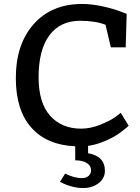

<svg xmlns="http://www.w3.org/2000/svg" viewBox="-20 -730 705 970"><path d="M540 -491 513 -605Q460 -625 385 -625Q284 -625 229.5 -551.5Q175 -478 175 -340Q175 -210 233.5 -145Q292 -80 390 -80Q437 -80 487 -100Q537 -120 564 -140L590 -160L630 -95Q627 -92 620.5 -86Q614 -80 593.5 -64.5Q573 -49 550.5 -36.5Q528 -24 494 -11Q460 2 425 7V44Q510 59 510 133Q510 171 478 195.5Q446 220 400 220Q371 220 342 212Q313 204 298 196L283 189L309 147Q355 170 395 170Q414 170 427 159Q440 148 440 130Q440 107 418.5 93.5Q397 80 360 80V9Q217 3 138.5 -85Q60 -173 60 -335Q60 -507 150.5 -608.5Q241 -710 395 -710Q444 -710 500 -697.5Q556 -685 588 -672L620 -660L615 -491Z"/></svg>

Font: Bitter
Style: Regular
Weight: 400
Designer: Sol Matas
Foundry: Sol Matas
Version: Version 1.300;PS 001.300;hotconv 1.0.70;makeotf.lib2.5.58329